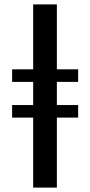

<svg xmlns="http://www.w3.org/2000/svg" viewBox="-20 -851 410 871"><path d="M130.5 0V-317.5H35V-374.5H130.5V-479.5H35V-536.5H130.5V-831H238V-536.5H334.5V-479.5H238V-374.5H334.5V-317.5H238V0Z"/></svg>

Font: Merriweather 28pt Medium
Style: Regular
Weight: 500
Version: Version 2.100